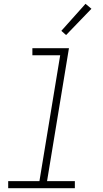

<svg xmlns="http://www.w3.org/2000/svg" viewBox="-20 -988 540 1008"><path d="M373 0H23V-37H187L296 -698H150V-735H342L227 -37H373ZM327 -804 302 -826 429 -968 460 -942Z"/></svg>

Font: Iosevka Term Curly XLt Obl
Style: Regular
Weight: 200
Italic angle: -9°
Designer: Belleve Invis
Foundry: Belleve Invis
Version: Version 32.3.0